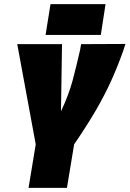

<svg xmlns="http://www.w3.org/2000/svg" viewBox="-20 -915 631 935"><path d="M119 0 154 -212 64 -700H282L277 -373Q315 -453 334 -524.5Q353 -596 370 -672Q371 -679 372.5 -686Q374 -693 375 -700L591 -701Q588 -693 585.5 -685Q583 -677 581 -670Q554 -594 522.5 -524Q491 -454 447.5 -379Q404 -304 341 -212L306 0ZM202 -745 226 -895H494L471 -745Z"/></svg>

Font: Georama Semi Condensed Black
Style: Italic
Weight: 900
Width: 4
Italic angle: -9°
Designer: Jean-Baptiste Levee
Foundry: Production Type
Version: Version 1.000